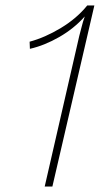

<svg xmlns="http://www.w3.org/2000/svg" viewBox="-20 -680 364 700"><path d="M143 0 269 -549Q274 -567 278 -583.5Q282 -600 289 -620Q250 -576 196 -545Q142 -514 89 -502L88 -528Q144 -543 202 -578Q260 -613 298 -660H324L171 0Z"/></svg>

Font: Work Sans ExtraLight
Style: Italic
Weight: 200
Italic angle: -13°
Designer: Wei Huang
Foundry: Wei Huang
Version: Version 2.012; ttfautohint (v1.8.3)